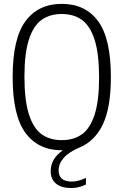

<svg xmlns="http://www.w3.org/2000/svg" viewBox="-20 -769 640 994"><path d="M283.5 113Q283.5 171 352.5 171Q384.5 171 425 152V186Q388 204.5 349.5 204.5Q298 204.5 270.2 181.8Q242.5 159 242.5 116.5Q242.5 52.5 305.5 9H300Q178.5 9 112 -80.8Q45.5 -170.5 45.5 -370Q45.5 -569.5 111.8 -659.2Q178 -749 300 -749Q422 -749 488 -659.2Q554 -569.5 554 -370Q554 -212 512.5 -125.2Q471 -38.5 393 -6Q336.5 18 310 48.2Q283.5 78.5 283.5 113ZM300 -43.5Q361.5 -43.5 404 -73.8Q446.5 -104 469.8 -175.5Q493 -247 493 -367.5Q493 -490.5 469.8 -563Q446.5 -635.5 404 -666Q361.5 -696.5 300 -696.5Q238 -696.5 195.5 -666.2Q153 -636 129.8 -564.5Q106.5 -493 106.5 -372.5Q106.5 -249.5 129.8 -177Q153 -104.5 195.5 -74Q238 -43.5 300 -43.5Z"/></svg>

Font: Encode Sans Condensed Light
Style: Regular
Weight: 300
Width: 3
Designer: Multiple Designers
Foundry: Impallari Type
Version: Version 2.000